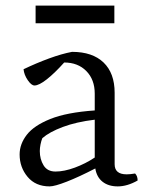

<svg xmlns="http://www.w3.org/2000/svg" viewBox="-20 -653 536 685"><path d="M157 12Q107 12 78.5 -22Q50 -56 50 -102Q50 -139 75.5 -172Q101 -205 159.5 -228.5Q218 -252 318 -259V-319Q318 -369 288 -399.5Q258 -430 209 -430Q175 -392 147 -370Q119 -348 103 -348Q92 -348 79 -367Q66 -386 64 -406Q110 -428 155 -444.5Q200 -461 237 -468Q310 -468 349.5 -430Q389 -392 389 -322V-67Q389 -31 432 -31Q444 -31 462 -34Q471 -25 471 -9Q434 12 400 12Q367 12 346 -4.5Q325 -21 320 -52Q262 -22 218.5 -5Q175 12 157 12ZM178 -41Q209 -41 247 -55Q285 -69 318 -91V-226Q252 -218 204 -200Q156 -182 131 -160Q127 -150 124.5 -137.5Q122 -125 122 -114Q122 -85 135.5 -63Q149 -41 178 -41ZM107 -570V-633H388V-570Z"/></svg>

Font: Mate
Style: Regular
Weight: 400
Designer: Eduardo Rodriguez Tunni
Foundry: Eduardo Rodriguez Tunni
Version: Version 1.003; ttfautohint (v1.8.4.7-5d5b);gftools[0.9.24]